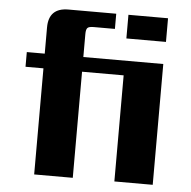

<svg xmlns="http://www.w3.org/2000/svg" viewBox="-50 -718 765 768"><g transform="rotate(5 333.0 -334.5)"><path d="M591 -485V0H437V-426H270V0H115V-426H43V-485H115V-590Q115 -669 194 -669H386V-608H301Q282 -608 276 -602Q270 -596 270 -577V-485ZM435 -669H594V-574H435Z"/></g></svg>

Font: Sarpanch
Style: Bold
Weight: 700
Designer: Manushi Parikh (Devanagari and Latin), Jyotish Sonowal (Devanagari)
Foundry: Indian Type Foundry
Version: Version 2.004;PS 1.0;hotconv 1.0.78;makeotf.lib2.5.61930; tt